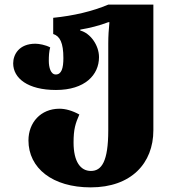

<svg xmlns="http://www.w3.org/2000/svg" viewBox="-20 -556 758 830"><path d="M372 254C547 254 643 150 643 7V-536H448C379 -507 299 -488 210 -479V-409C239 -400 254 -371 254 -305C254 -261 246 -234 221 -234C199 -234 191 -265 191 -293C191 -313 192 -334 197 -351C177 -362 148 -367 133 -367C62 -367 37 -320 37 -282C37 -218 100 -167 222 -167C347 -167 408 -232 408 -309C408 -361 370 -413 327 -424V-428C368 -435 409 -445 448 -460H453C450 -430 448 -399 448 -369V7C448 143 419 183 373 183C328 183 298 143 298 60C298 2 306 -22 323 -61C292 -78 263 -86 237 -86C156 -86 103 -26 103 51C103 171 207 254 372 254Z"/></svg>

Font: Noto Serif Georgian Black
Style: Regular
Weight: 900
Designer: Monotype Design Team, Akaki Razmadze
Foundry: Google LLC
Version: Version 2.003